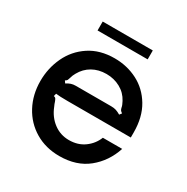

<svg xmlns="http://www.w3.org/2000/svg" viewBox="-163 -839 961 989"><g transform="rotate(30 317.5 -345.0)"><path d="M43 -276Q43 -352 74.5 -419Q106 -486 168 -527Q230 -568 317 -568Q391 -568 453.5 -536Q516 -504 554 -440.5Q592 -377 592 -286V-256H216Q167 -256 146 -259L142 -243Q151 -241 154.5 -235.5Q158 -230 162 -219Q164 -211 171 -196Q191 -145 231 -115Q271 -85 322 -85Q375 -85 413 -112.5Q451 -140 468 -183H583Q555 -97 488.5 -43Q422 11 320 11Q239 11 176 -26.5Q113 -64 78 -129.5Q43 -195 43 -276ZM160 -328Q174 -337 186 -341Q198 -345 213 -345H424Q441 -345 453.5 -341Q466 -337 481 -328L491 -341Q482 -347 479 -351.5Q476 -356 474 -364Q472 -378 461 -398Q441 -436 403.5 -456.5Q366 -477 321 -477Q274 -477 238 -456.5Q202 -436 181 -398Q172 -383 167 -364Q165 -356 162.5 -351Q160 -346 151 -341ZM466 -648H168V-701H466Z"/></g></svg>

Font: Open Sauce Sans Medium
Style: Regular
Weight: 500
Designer: Alfredo Marco Pradil
Foundry: Creative Sauce Fz LLC
Version: Version 1.477